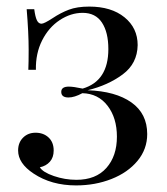

<svg xmlns="http://www.w3.org/2000/svg" viewBox="-20 -549 507 583"><path d="M398 -412Q397 -356 352.5 -323Q308 -290 246 -275Q331 -272 379 -238Q427 -204 427 -142Q427 -96 397.5 -60.5Q368 -25 318.5 -5.5Q269 14 211 14Q136 14 82 -22Q35 -53 35 -92Q35 -116 50 -131Q65 -146 88 -146Q112 -146 127.5 -131.5Q143 -117 143 -92Q143 -71 131.5 -58Q120 -45 101 -41Q110 -26 143.5 -14.5Q177 -3 212 -3Q271 -3 303 -39Q335 -75 335 -134Q335 -191 306.5 -228Q278 -265 230 -266Q206 -253 188 -253Q166 -253 166 -270Q166 -286 189 -286Q203 -286 231 -280Q309 -303 309 -400Q309 -451 289.5 -480.5Q270 -510 231 -510Q195 -510 161.5 -488Q128 -466 108 -426.5Q88 -387 89 -337H66Q67 -359 67 -398Q67 -449 61 -521H84Q87 -498 92 -487.5Q97 -477 106 -477Q114 -477 140 -494Q164 -510 189 -519.5Q214 -529 251 -529Q318 -529 358 -496.5Q398 -464 398 -412Z"/></svg>

Font: Myanmar April Display
Style: Regular
Weight: 400
Designer: Khon Soe Zaw Thu
Foundry: Myanmar OS
Version: Version 2.50 April 12, 2019